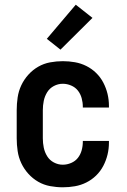

<svg xmlns="http://www.w3.org/2000/svg" viewBox="-20 -788 540 816"><path d="M247 8Q220 8 193 3Q166 -2 142.5 -15.5Q119 -29 100.5 -49.5Q82 -70 70.5 -94.5Q59 -119 55 -146Q51 -173 51 -200V-320Q51 -347 55 -374Q59 -401 70.5 -425.5Q82 -450 100.5 -470.5Q119 -491 142.5 -504.5Q166 -518 193 -523Q220 -528 247 -528Q273 -528 298.5 -523.5Q324 -519 347 -507.5Q370 -496 388.5 -478Q407 -460 419 -437Q431 -414 437 -389Q443 -364 443 -338V-331H332V-334Q332 -353 327 -371Q322 -389 311 -403Q300 -417 282.5 -424.5Q265 -432 247 -432Q227 -432 209 -422.5Q191 -413 180.5 -396Q170 -379 166 -359.5Q162 -340 162 -320V-200Q162 -180 166 -160.5Q170 -141 180.5 -124Q191 -107 209 -97.5Q227 -88 247 -88Q265 -88 282.5 -95.5Q300 -103 311 -117Q322 -131 327 -149Q332 -167 332 -186V-189H443V-182Q443 -156 437 -131Q431 -106 419 -83Q407 -60 388.5 -42Q370 -24 347 -12.5Q324 -1 298.5 3.5Q273 8 247 8ZM237 -577 179 -623 302 -768 373 -712Z"/></svg>

Font: Iosevka Custom
Style: Bold
Weight: 700
Monospace: yes
Designer: Belleve Invis
Foundry: Belleve Invis
Version: Version 30.3.3; ttfautohint (v1.8.3)